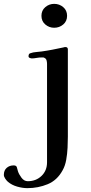

<svg xmlns="http://www.w3.org/2000/svg" viewBox="-74 -790 474 996"><path d="M278 -534Q278 -421 278 -307.5Q278 -194 278 -81Q278 -56 276.5 -24Q275 8 269.5 39Q264 70 251 93Q223 145 173.5 165.5Q124 186 68 186Q43 186 15 178Q-13 170 -33 153Q-40 147 -47 136.5Q-54 126 -54 117Q-54 94 -39.5 81Q-25 68 -3 68Q11 68 13.5 78Q16 88 19 98Q24 114 37.5 132Q51 150 70 150Q113 150 141.5 122.5Q170 95 170 52V-459Q170 -468 167.5 -477Q165 -486 156 -490Q153 -492 149.5 -492Q146 -492 142 -492Q129 -492 115.5 -489.5Q102 -487 91 -487Q87 -487 80.5 -489.5Q74 -492 74 -498Q74 -512 84 -514Q98 -519 113.5 -520Q129 -521 142 -523Q171 -527 199 -532.5Q227 -538 255 -544Q261 -546 265 -546Q278 -546 278 -534ZM274 -708Q274 -680 254 -663Q234 -646 207 -646Q181 -646 161 -663Q141 -680 141 -708Q141 -736 161 -753Q181 -770 207 -770Q234 -770 254 -753Q274 -736 274 -708Z"/></svg>

Font: Kaisei Tokumin Medium
Style: Regular
Weight: 500
Designer: Font-Kai,
Foundry: KAZUO KANAI
Version: Version 5.003